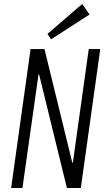

<svg xmlns="http://www.w3.org/2000/svg" viewBox="-20 -947 539 967"><path d="M485 -700 387 0H317L177 -572H174L93 0H36L134 -700H204L344 -128H347L427 -700ZM431 -874 237 -749 219 -776 394 -927Z"/></svg>

Font: Pathway Extreme Condensed Thin
Style: Italic
Weight: 250
Width: 3
Italic angle: -8°
Version: Version 1.001;gftools[0.9.26]